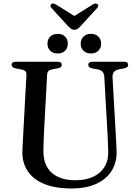

<svg xmlns="http://www.w3.org/2000/svg" viewBox="-20 -1049 782 1086"><path d="M588 -294.5 570 -614Q569 -632.5 560 -642.8Q551 -653 531 -657L502.5 -662Q489 -665 484.2 -670Q479.5 -675 479.5 -682.5Q479.5 -690.5 485.8 -695.2Q492 -700 503 -700H681Q693 -700 699 -695.2Q705 -690.5 705 -682.5Q705 -674.5 699.8 -669.8Q694.5 -665 681.5 -662L655 -657.5Q632 -652.5 623.8 -641Q615.5 -629.5 616.5 -611.5L634.5 -294Q636 -269 637.2 -244.8Q638.5 -220.5 639.5 -194.5Q641.5 -133.5 613.2 -85.8Q585 -38 527.2 -10.5Q469.5 17 383 17Q291 17 229 -9Q167 -35 136 -82.2Q105 -129.5 106.5 -193Q107 -206 108 -226.8Q109 -247.5 110.5 -271.8Q112 -296 113 -321L129.5 -626Q130.5 -640 122.5 -647Q114.5 -654 97.5 -657L69 -662Q45.5 -667 45.5 -682Q45.5 -690.5 51.8 -695.2Q58 -700 69.5 -700H306Q317.5 -700 323.5 -695.2Q329.5 -690.5 329.5 -682Q329.5 -674.5 324.5 -669.8Q319.5 -665 306 -662.5L277.5 -657Q262 -654.5 254.8 -647.8Q247.5 -641 246.5 -626.5L230 -323Q228 -286.5 227 -256.8Q226 -227 225.5 -202.5Q223.5 -115.5 271.8 -72.5Q320 -29.5 406.5 -29.5Q465.5 -29.5 507.5 -49.2Q549.5 -69 571.8 -106Q594 -143 592 -194.5Q591 -228.5 590 -251.8Q589 -275 588 -294.5ZM306 -746.5Q280 -746.5 264.2 -762Q248.5 -777.5 248.5 -802Q248.5 -827 264.2 -842.2Q280 -857.5 306 -857.5Q332.5 -857.5 348 -842.2Q363.5 -827 363.5 -802Q363.5 -777.5 348 -762Q332.5 -746.5 306 -746.5ZM494 -746.5Q468 -746.5 452.2 -762Q436.5 -777.5 436.5 -802Q436.5 -826.5 452.2 -842Q468 -857.5 494 -857.5Q520.5 -857.5 536.2 -842.2Q552 -827 552 -802Q552 -777.5 536.2 -762Q520.5 -746.5 494 -746.5ZM420.5 -946 296.5 -1023.5Q279.5 -1033.5 270 -1026Q266 -1022.5 265.5 -1016.5Q265 -1010.5 271.5 -1003.5L364.5 -901.5Q374 -892 381.8 -886.2Q389.5 -880.5 401 -880.5Q412 -880.5 419.5 -886.2Q427 -892 436 -901.5L529.5 -1003.5Q536 -1010.5 535.8 -1016.5Q535.5 -1022.5 531 -1026Q521 -1033.5 504.5 -1023.5L380.5 -946Z"/></svg>

Font: Fraunces 17pt
Style: Regular
Weight: 400
Version: Version 1.000;[b76b70a41]